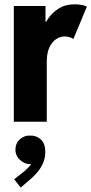

<svg xmlns="http://www.w3.org/2000/svg" viewBox="-20 -563 422 888"><path d="M43.9 0V-535.2H190.4V-462.4H205.6L176.3 -425.3Q185.1 -451.7 204.1 -479Q223.1 -506.3 253.2 -524.7Q283.2 -543 325.2 -543Q343.8 -543 360.1 -539.6Q376.5 -536.1 381.8 -532.2L319.3 -382.3Q315.4 -386.7 303 -390.6Q290.5 -394.5 278.3 -394.5Q258.8 -394.5 240 -382.3Q221.2 -370.1 208.7 -344.2Q196.3 -318.4 196.3 -276.4V0ZM75.7 304.7 45.4 266.1 92.3 229.5Q99.6 223.1 110.6 212.2Q121.6 201.2 129.6 188.2Q137.7 175.3 137.7 164.6L156.2 164.1Q155.8 176.8 147 186.5Q138.2 196.3 118.7 196.3Q95.2 196.3 73.5 177.7Q51.8 159.2 51.3 128.9Q51.8 99.1 72 81.1Q92.3 63 118.7 64Q148.4 63 168.9 82Q189.5 101.1 189.5 139.2Q189.5 169.4 178.2 193.4Q167 217.3 151.9 234.6Q136.7 252 125.5 261.7Z"/></svg>

Font: Reddit Sans Condensed ExtraBold
Style: Regular
Weight: 800
Designer: Stephen Hutchings
Foundry: Reddit
Version: Version 1.014